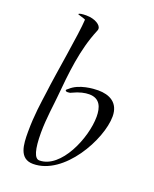

<svg xmlns="http://www.w3.org/2000/svg" viewBox="-132 -791 679 848"><g transform="rotate(20 207.0 -367.5)"><path d="M128 -19C273 -19 387 -228 387 -336C387 -401 341 -423 288 -423C266 -423 199 -419 162 -384C156 -380 153 -377 153 -374C153 -371 157 -369 164 -369C170 -369 176 -370 181 -373C212 -388 237 -393 257 -393C308 -393 321 -354 321 -311C321 -210 250 -43 149 -43C126 -43 114 -82 114 -161C114 -228 126 -304 128 -331C139 -452 150 -564 193 -667C195 -671 196 -675 196 -679C196 -695 169 -716 125 -716C108 -716 90 -714 90 -709C88 -708 125 -699 126 -696C123 -630 86 -423 76 -337C69 -285 59 -224 59 -144C59 -86 62 -19 128 -19Z"/></g></svg>

Font: Comforter
Style: Regular
Weight: 400
Designer: Robert E. Leuschke
Foundry: Robert E. Leuschke
Version: Version 1.013; ttfautohint (v1.8.3)